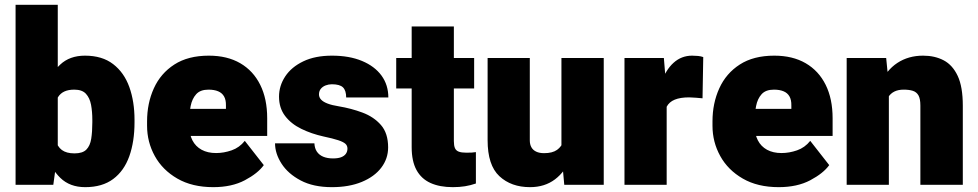

<svg xmlns="http://www.w3.org/2000/svg" viewBox="-20 -770 4074 800"><path d="M335 9.8Q271 9.8 231.4 -28.8Q191.9 -67.4 169.9 -129.9Q147.9 -192.4 137.2 -264.2V-265.6Q147.9 -340.3 169.7 -402.1Q191.4 -463.9 231 -501Q270.5 -538.1 334 -538.1Q405.8 -538.1 451.4 -502.9Q497.1 -467.8 518.8 -407.5Q540.5 -347.2 540.5 -270.5V-260.3Q540.5 -180.2 518.8 -119.1Q497.1 -58.1 451.7 -24.2Q406.2 9.8 335 9.8ZM44.9 0V-750H220.7V-136.2L202.1 0ZM290.5 -130.9Q324.2 -130.9 339.8 -146.7Q355.5 -162.6 360.1 -191.9Q364.7 -221.2 364.7 -260.3V-270.5Q364.7 -304.7 359.4 -333.3Q354 -361.8 338.1 -379.2Q322.3 -396.5 289.6 -396.5Q265.1 -396.5 248.5 -388.9Q231.9 -381.3 222.2 -366Q212.4 -350.6 208.7 -327.4Q205.1 -304.2 206.5 -273.4V-256.8Q204.6 -215.3 211.7 -187.3Q218.8 -159.2 237.8 -145Q256.8 -130.9 290.5 -130.9Z M868.7 9.8Q780.8 9.8 719 -25.9Q657.2 -61.5 625 -119.9Q592.8 -178.2 592.8 -246.1V-264.2Q592.8 -339.8 621.1 -402.1Q649.4 -464.4 706.5 -501.2Q763.7 -538.1 850.1 -538.1Q926.8 -538.1 981 -506.6Q1035.2 -475.1 1064.2 -416.7Q1093.3 -358.4 1093.3 -277.3V-203.6H658.7V-316.4H921.4V-330.6Q921.9 -353.5 913.6 -368.2Q905.3 -382.8 888.9 -389.6Q872.6 -396.5 848.6 -396.5Q814.5 -396.5 797.4 -377.4Q780.3 -358.4 774.4 -328.4Q768.6 -298.3 768.6 -264.2V-246.1Q768.6 -210.9 781.7 -185.3Q794.9 -159.7 820.1 -146Q845.2 -132.3 880.4 -132.3Q912.6 -132.3 945.1 -143.6Q977.5 -154.8 1000 -183.1L1079.1 -82Q1054.7 -47.9 1000.2 -19Q945.8 9.8 868.7 9.8Z M1362.8 9.8Q1285.6 9.8 1232.9 -18.1Q1180.2 -45.9 1153.1 -88.1Q1126 -130.4 1126 -172.9H1290Q1291 -151.9 1300.5 -137.9Q1310.1 -124 1327.1 -116.9Q1344.2 -109.9 1367.7 -109.9Q1387.7 -109.9 1400.9 -114.7Q1414.1 -119.6 1420.9 -128.9Q1427.7 -138.2 1427.7 -150.9Q1427.7 -163.1 1419.2 -170.9Q1410.6 -178.7 1389.2 -185.8Q1367.7 -192.9 1328.6 -201.2Q1277.8 -212.4 1235.4 -233.2Q1192.9 -253.9 1167.7 -287.1Q1142.6 -320.3 1142.6 -367.2Q1142.6 -412.6 1168.5 -451.7Q1194.3 -490.7 1243.7 -514.4Q1293 -538.1 1363.3 -538.1Q1435.5 -538.1 1488.3 -516.1Q1541 -494.1 1569.6 -455.1Q1598.1 -416 1598.1 -363.8H1422.4Q1422.4 -392.6 1409.2 -405.8Q1396 -418.9 1362.8 -418.9Q1349.1 -418.9 1336.7 -414.1Q1324.2 -409.2 1316.7 -399.9Q1309.1 -390.6 1309.1 -376.5Q1309.1 -364.3 1318.1 -354.7Q1327.1 -345.2 1345.2 -338.4Q1363.3 -331.5 1391.1 -327.1Q1443.4 -318.4 1490.5 -300.8Q1537.6 -283.2 1567.4 -249Q1597.2 -214.8 1597.2 -155.8Q1597.2 -108.9 1568.6 -71.3Q1540 -33.7 1487.3 -12Q1434.6 9.8 1362.8 9.8Z M1955.6 -401.4H1630.9V-528.3H1955.6ZM1871.1 -659.7V-182.1Q1871.1 -163.6 1875.5 -153.1Q1879.9 -142.6 1891.4 -138.2Q1902.8 -133.8 1922.9 -133.8Q1936.5 -133.8 1945.8 -134.3Q1955.1 -134.8 1962.9 -136.2V-5.4Q1940.4 2.4 1917.2 6.1Q1894 9.8 1866.7 9.8Q1812 9.8 1773.7 -7.6Q1735.4 -24.9 1715.3 -61.8Q1695.3 -98.6 1695.3 -156.7V-659.7Z M2319.3 -528.3H2495.6V0H2331.1L2319.3 -129.9ZM2380.4 -239.3Q2380.4 -167.5 2357.9 -111.3Q2335.4 -55.2 2292.5 -22.7Q2249.5 9.8 2188.5 9.8Q2109.9 9.8 2060.8 -35.9Q2011.7 -81.5 2011.7 -186V-528.3H2187.5V-185.1Q2187.5 -168.5 2194.1 -156.5Q2200.7 -144.5 2214.1 -138.2Q2227.5 -131.8 2247.1 -131.8Q2281.7 -131.8 2301 -145.5Q2320.3 -159.2 2328.1 -183.3Q2335.9 -207.5 2335.9 -238.3Z M2757.8 0H2582V-528.3H2746.1L2757.8 -387.2ZM2907.2 -360.4Q2897 -361.3 2879.6 -362.8Q2862.3 -364.3 2851.6 -364.3Q2814.5 -364.3 2791.3 -354.7Q2768.1 -345.2 2757.8 -325.2Q2747.6 -305.2 2748 -272.5L2717.3 -298.8Q2717.3 -370.6 2735.4 -424.6Q2753.4 -478.5 2786.4 -508.3Q2819.3 -538.1 2863.8 -538.1Q2876 -538.1 2888.4 -536.9Q2900.9 -535.6 2910.2 -532.2Z M3224.6 9.8Q3136.7 9.8 3075 -25.9Q3013.2 -61.5 2981 -119.9Q2948.7 -178.2 2948.7 -246.1V-264.2Q2948.7 -339.8 2977.1 -402.1Q3005.4 -464.4 3062.5 -501.2Q3119.6 -538.1 3206.1 -538.1Q3282.7 -538.1 3336.9 -506.6Q3391.1 -475.1 3420.2 -416.7Q3449.2 -358.4 3449.2 -277.3V-203.6H3014.6V-316.4H3277.3V-330.6Q3277.8 -353.5 3269.5 -368.2Q3261.2 -382.8 3244.9 -389.6Q3228.5 -396.5 3204.6 -396.5Q3170.4 -396.5 3153.3 -377.4Q3136.2 -358.4 3130.4 -328.4Q3124.5 -298.3 3124.5 -264.2V-246.1Q3124.5 -210.9 3137.7 -185.3Q3150.9 -159.7 3176 -146Q3201.2 -132.3 3236.3 -132.3Q3268.6 -132.3 3301 -143.6Q3333.5 -154.8 3356 -183.1L3435.1 -82Q3410.6 -47.9 3356.2 -19Q3301.8 9.8 3224.6 9.8Z M3683.6 0H3507.8V-528.3H3672.4L3683.6 -415.5ZM3622.6 -276.9Q3622.1 -360.8 3647.5 -419.2Q3672.9 -477.5 3719 -507.8Q3765.1 -538.1 3826.2 -538.1Q3875 -538.1 3912.1 -518.6Q3949.2 -499 3970.5 -453.6Q3991.7 -408.2 3991.7 -329.6V0H3814.9V-330.1Q3814.9 -358.4 3806.9 -372.6Q3798.8 -386.7 3783.4 -391.6Q3768.1 -396.5 3745.6 -396.5Q3722.2 -396.5 3706.3 -388.4Q3690.4 -380.4 3680.9 -365Q3671.4 -349.6 3667.2 -328.1Q3663.1 -306.6 3663.1 -280.3Z"/></svg>

Font: Heebo Black
Style: Regular
Weight: 900
Designer: Oded Ezer
Foundry: Ezer Type House
Version: Version 3.100